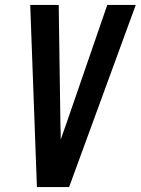

<svg xmlns="http://www.w3.org/2000/svg" viewBox="-20 -755 568 775"><path d="M129 0 111 -490 102 -735H217L224 -245Q225 -231 225 -217.5Q225 -204 225 -191Q229 -204 234 -217.5Q239 -231 244 -245L413 -735H528L259 0Z"/></svg>

Font: Iosevka SS18
Style: Bold Italic
Weight: 700
Italic angle: -9°
Monospace: yes
Designer: Belleve Invis
Foundry: Belleve Invis
Version: Version 25.1.1; ttfautohint (v1.8.4)